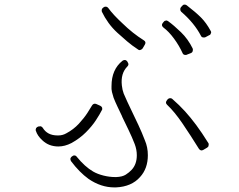

<svg xmlns="http://www.w3.org/2000/svg" viewBox="-20 -800 1040 835"><path d="M866 -637Q871 -637 873 -638L890 -647Q895 -648 897 -655Q900 -660 896 -666Q877 -701 854 -724Q831 -747 792 -777Q788 -780 783 -780Q776 -780 773 -775L767 -769Q763 -763 764 -759Q764 -753 768 -749Q825 -700 854 -644Q857 -637 866 -637ZM787 -561Q791 -561 792 -562L810 -569Q817 -572 818 -578Q820 -583 818 -589Q798 -630 767 -660Q736 -690 711 -708Q706 -711 703 -711Q701 -711 700 -710Q695 -710 691 -704L687 -699Q680 -689 691 -680Q714 -663 736.5 -632.5Q759 -602 774 -569Q777 -561 787 -561ZM857 -146Q860 -146 864 -148L881 -158Q887 -162 887 -167Q889 -174 886 -178Q858 -223 833.5 -256Q809 -289 784.5 -316Q760 -343 729 -370Q726 -373 720 -373Q720 -373 719.5 -373Q719 -373 719 -373Q714 -373 709 -368L706 -364Q697 -353 707 -344Q739 -314 774 -262.5Q809 -211 845 -153Q848 -148 854 -146Q855 -146 855.5 -146Q856 -146 857 -146ZM234 -163Q262 -163 291 -178Q327 -198 353.5 -224.5Q380 -251 397 -277Q414 -303 423 -321Q426 -325 424 -332Q422 -337 416 -340L398 -348Q396 -349 393 -349Q385 -349 380 -341Q375 -332 360.5 -309.5Q346 -287 323 -262Q300 -237 268 -220Q252 -211 234 -211Q233 -211 232.5 -211Q232 -211 232 -211H230Q186 -211 166 -244Q161 -251 154 -251Q153 -251 152.5 -250.5Q152 -250 151 -250H147Q141 -248 137 -243Q134 -236 136 -231Q143 -209 164 -190Q192 -163 234 -163ZM477 15Q479 15 480.5 15Q482 15 484 15Q552 12 589 -30Q623 -67 623 -125Q623 -160 610 -190Q597 -224 582 -256Q567 -288 553 -317Q543 -338 534 -357Q525 -376 518 -393Q512 -409 510 -428Q504 -481 534 -511Q542 -519 536 -528L534 -532Q531 -537 525 -539Q524 -539 523.5 -539Q523 -539 522 -539Q518 -539 513 -536Q465 -498 465 -426Q464 -412 467 -399.5Q470 -387 474 -375Q481 -357 491 -336Q501 -315 511 -294V-293Q524 -266 539 -235Q554 -204 566 -173Q575 -149 575 -125Q575 -86 553 -62Q542 -50 527 -40.5Q512 -31 486 -30H481Q456 -30 430 -36.5Q404 -43 385 -54Q349 -75 314 -118Q310 -124 303 -124Q298 -124 295 -121L292 -119Q288 -116 286 -110Q286 -104 289 -99Q325 -51 365 -22Q419 15 477 15ZM588 -582Q589 -582 589.5 -582.5Q590 -583 591 -583Q597 -585 600 -589L610 -606Q617 -618 605 -625Q557 -655 512 -699Q472 -736 451 -765Q446 -771 440 -771Q434 -771 432 -769L429 -767Q420 -761 423 -749Q435 -724 452 -700.5Q469 -677 491 -657Q512 -638 533 -620Q554 -602 580 -585Q583 -582 588 -582Z"/></svg>

Font: Kokoro
Style: Regular
Weight: 400
Version: Version 1.00